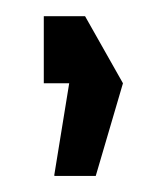

<svg xmlns="http://www.w3.org/2000/svg" viewBox="-20 -746 204 235"><path d="M33.6 -644.1V-726.2H84.1L130.5 -644.1ZM46.4 -531.5 64.7 -644.1H130.5L97.2 -530.7H46.7Z"/></svg>

Font: Foldit Thin
Style: Regular
Weight: 100
Designer: Sophia Tai
Foundry: Sophia Tai
Version: Version 1.003